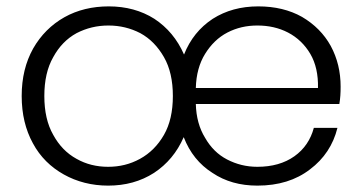

<svg xmlns="http://www.w3.org/2000/svg" viewBox="-20 -574 1136 602"><path d="M1048 -302C1048 -302 1048 -302 1048 -302C1048 -349 1038 -391 1017 -430C996 -468 966 -498 927 -521C888 -543 842 -554 790 -554C790 -554 790 -554 790 -554C735 -554 688 -541 647 -515C606 -488 576 -451 557 -403C557 -403 557 -403 557 -403C536 -451 505 -488 464 -515C423 -541 375 -554 321 -554C321 -554 321 -554 321 -554C270 -554 223 -543 182 -520C141 -497 108 -464 84 -422C60 -379 48 -330 48 -273C48 -273 48 -273 48 -273C48 -216 60 -167 83 -125C106 -82 139 -50 180 -27C221 -4 268 8 319 8C319 8 319 8 319 8C373 8 421 -5 463 -32C504 -59 535 -96 556 -144C556 -144 556 -144 556 -144C575 -95 605 -58 646 -32C686 -5 733 8 787 8C787 8 787 8 787 8C853 8 908 -9 952 -43C996 -76 1025 -120 1038 -173C1038 -173 964 -173 964 -173C964 -173 964 -173 964 -173C954 -136 934 -106 903 -84C872 -62 833 -51 787 -51C787 -51 787 -51 787 -51C752 -51 721 -59 692 -74C663 -89 640 -112 623 -142C605 -171 595 -207 594 -248C594 -248 1044 -248 1044 -248C1044 -248 1044 -248 1044 -248C1047 -265 1048 -283 1048 -302ZM319 -51C319 -51 319 -51 319 -51C283 -51 250 -59 220 -76C189 -93 165 -118 147 -151C128 -184 119 -225 119 -273C119 -273 119 -273 119 -273C119 -321 128 -362 147 -395C165 -428 189 -453 220 -470C251 -486 284 -494 320 -494C320 -494 320 -494 320 -494C356 -494 389 -486 420 -470C451 -453 475 -428 494 -395C513 -362 522 -321 522 -273C522 -273 522 -273 522 -273C522 -225 513 -184 494 -151C475 -118 450 -93 419 -76C388 -59 355 -51 319 -51ZM977 -298C977 -298 594 -298 594 -298C594 -298 594 -298 594 -298C595 -340 605 -376 623 -405C641 -434 664 -457 693 -472C722 -487 753 -494 787 -494C787 -494 787 -494 787 -494C822 -494 854 -487 883 -472C912 -457 936 -434 953 -405C970 -376 978 -340 977 -298Z"/></svg>

Font: wox.body
Style: Regular
Weight: 500
Designer: Ninad Kale (Devanagari), Jonny Pinhorn (Latin)
Foundry: Indian Type Foundry
Version: ""